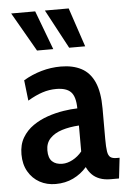

<svg xmlns="http://www.w3.org/2000/svg" viewBox="-54 -798 568 848"><g transform="rotate(-5 229.5 -374.0)"><path d="M158.5 10Q119.5 10 88 -7.2Q56.5 -24.5 37.8 -56.8Q19 -89 19 -133.5Q19 -176.5 37.2 -207.2Q55.5 -238 85.2 -258.5Q115 -279 150 -291Q185 -303 220 -308.5Q255 -314 282.5 -314.5Q282 -366.5 262 -387.2Q242 -408 197 -408Q165.5 -408 135.5 -398.2Q105.5 -388.5 70 -367.5L59.5 -458.5Q97.5 -481 139.5 -493Q181.5 -505 225.5 -505Q279 -505 316.5 -485.2Q354 -465.5 373.8 -421.5Q393.5 -377.5 393.5 -304.5V-169.5Q393.5 -133 396.5 -114Q399.5 -95 408.8 -88Q418 -81 436 -81H449.5L439 10H403Q374.5 10 354 2.2Q333.5 -5.5 319.8 -19.5Q306 -33.5 297 -53Q272 -24 237 -7Q202 10 158.5 10ZM196 -76.5Q218 -76.5 241.5 -89Q265 -101.5 283 -123.5V-238.5Q241 -236 207.5 -225.5Q174 -215 154.2 -194.2Q134.5 -173.5 134.5 -141Q134.5 -107 150.8 -91.8Q167 -76.5 196 -76.5ZM341 -584.5H270L177.5 -757.5H283ZM199.5 -584.5H127.5L28 -757.5H134.5Z"/></g></svg>

Font: Cabin SemiCondensed SemiBold
Style: Regular
Weight: 600
Width: 4
Designer: Pablo Impallari
Foundry: Pablo Impallari. http://www.impallari.com Igino Marini. http://www.ikern.com
Version: Version 3.001